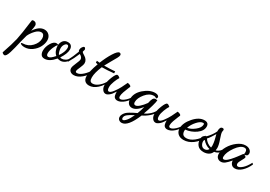

<svg xmlns="http://www.w3.org/2000/svg" viewBox="-75 -1565 3954 2812"><g transform="rotate(30 1902.0 -158.5)"><path d="M-96 255Q-34 75 -13 -19Q8 -113 38 -350Q39 -360 40.5 -363.5Q42 -367 47 -370Q52 -373 62 -373Q91 -373 106 -357.5Q121 -342 121 -320Q121 -296 107 -226Q181 -340 270 -340Q319 -340 351 -306.5Q383 -273 383 -220Q383 -167 353.5 -109.5Q324 -52 266 -10Q208 32 140 32Q109 32 89.5 24Q70 16 70 6Q70 -4 94 -4Q183 -6 243.5 -70.5Q304 -135 304 -208Q304 -240 290 -261Q276 -282 248 -282Q202 -282 155 -231Q108 -180 85 -128Q71 -79 54 -11L27 103Q16 148 2.5 192Q-11 236 -25.5 258Q-40 280 -56 280Q-68 280 -81.5 271Q-95 262 -96 255Z M401 -62Q401 -128 439 -191Q477 -254 521 -254Q533 -254 552 -246Q558 -292 584.5 -322Q611 -352 659 -352Q699 -352 718 -329.5Q737 -307 737 -271Q737 -202 671 -101Q683 -95 699 -95Q727 -95 759 -113.5Q791 -132 808 -170L826 -157Q805 -109 769.5 -84Q734 -59 696 -59Q673 -59 646 -68Q563 32 479 32Q437 32 419 5Q401 -22 401 -62ZM481 -65Q481 -19 515 -19Q551 -19 611 -90Q554 -140 551 -237Q532 -227 506.5 -167.5Q481 -108 481 -65ZM608 -220Q608 -197 616 -167.5Q624 -138 637 -122Q695 -205 695 -271Q695 -315 667 -315Q646 -315 627 -287Q608 -259 608 -220Z M785 -130Q831 -212 866 -311Q856 -321 856 -338Q856 -364 872 -387Q888 -410 903 -410Q913 -410 919.5 -398Q926 -386 926 -378Q926 -374 920.5 -358.5Q915 -343 915 -341Q916 -332 933 -319.5Q950 -307 970 -295Q990 -283 1006.5 -259.5Q1023 -236 1023 -207Q1023 -175 997 -119Q971 -63 971 -47Q971 -24 996 -24Q1040 -24 1094 -73.5Q1148 -123 1170 -171L1194 -153Q1163 -83 1098.5 -28.5Q1034 26 970 26Q933 26 910 6.5Q887 -13 887 -46Q887 -75 915.5 -138Q944 -201 944 -224Q944 -262 894 -288Q855 -192 800 -101Z M1141 -59Q1141 -137 1196 -287Q1170 -292 1161 -296V-327Q1185 -324 1209 -322Q1254 -435 1305.5 -516Q1357 -597 1389 -597Q1400 -597 1408.5 -589Q1417 -581 1417 -568Q1417 -550 1398 -514.5Q1379 -479 1344 -420Q1309 -361 1288 -319Q1403 -319 1471 -326V-293Q1352 -281 1270 -281Q1218 -158 1218 -80Q1218 -39 1231 -22Q1244 -5 1272 -5Q1322 -5 1374.5 -50.5Q1427 -96 1466 -174L1480 -164Q1439 -71 1374 -12.5Q1309 46 1239 46Q1193 46 1167 19.5Q1141 -7 1141 -59Z M1435 -74Q1435 -131 1468 -214.5Q1501 -298 1526 -298Q1547 -298 1573 -272Q1552 -241 1529.5 -183Q1507 -125 1507 -83Q1507 -23 1537 -23Q1563 -23 1601 -72.5Q1639 -122 1665.5 -173Q1692 -224 1714 -273Q1774 -263 1774 -239Q1774 -237 1758 -201.5Q1742 -166 1726.5 -120Q1711 -74 1711 -46Q1711 -11 1737 -11Q1737 -11 1738 -11Q1771 -11 1819.5 -55.5Q1868 -100 1903 -171L1918 -159Q1884 -78 1824 -24Q1764 30 1708 30Q1689 30 1675.5 22.5Q1662 15 1655 5Q1648 -5 1644 -22Q1640 -39 1639.5 -51Q1639 -63 1639 -82Q1617 -48 1601 -27.5Q1585 -7 1560 11.5Q1535 30 1512 30Q1479 30 1457 -1Q1435 -32 1435 -74Z M1859 216Q1859 192 1873 168.5Q1887 145 1903 129.5Q1919 114 1952.5 94Q1986 74 2003 66L2060 38Q2085 -25 2100 -87Q2019 15 1948 15Q1908 15 1884.5 -13Q1861 -41 1861 -87Q1861 -187 1953 -267Q2045 -347 2138 -347Q2169 -347 2185.5 -336Q2202 -325 2202 -309Q2202 -299 2196 -291Q2190 -283 2186 -282Q2168 -300 2143 -300Q2142 -300 2141 -300Q2067 -300 2005 -224.5Q1943 -149 1943 -83Q1943 -42 1974 -42Q2001 -42 2040.5 -77Q2080 -112 2119 -167Q2130 -223 2145 -247.5Q2160 -272 2188 -272Q2201 -272 2217 -268Q2217 -242 2195 -164Q2173 -86 2142 -2Q2192 -23 2238.5 -67.5Q2285 -112 2305 -170L2323 -152Q2301 -89 2244.5 -38Q2188 13 2129 40Q2030 280 1927 280Q1899 280 1879 263.5Q1859 247 1859 216ZM1904 206Q1904 234 1923 234Q1943 234 1975 197Q2007 160 2041 85Q1976 117 1940 145.5Q1904 174 1904 206Z M2279 -74Q2279 -131 2312 -214.5Q2345 -298 2370 -298Q2391 -298 2417 -272Q2396 -241 2373.5 -183Q2351 -125 2351 -83Q2351 -23 2381 -23Q2407 -23 2445 -72.5Q2483 -122 2509.5 -173Q2536 -224 2558 -273Q2618 -263 2618 -239Q2618 -237 2602 -201.5Q2586 -166 2570.5 -120Q2555 -74 2555 -46Q2555 -11 2581 -11Q2581 -11 2582 -11Q2615 -11 2663.5 -55.5Q2712 -100 2747 -171L2762 -159Q2728 -78 2668 -24Q2608 30 2552 30Q2533 30 2519.5 22.5Q2506 15 2499 5Q2492 -5 2488 -22Q2484 -39 2483.5 -51Q2483 -63 2483 -82Q2461 -48 2445 -27.5Q2429 -7 2404 11.5Q2379 30 2356 30Q2323 30 2301 -1Q2279 -32 2279 -74Z M2704 -77Q2704 -168 2788.5 -264.5Q2873 -361 2963 -361Q3036 -361 3036 -294Q3036 -222 2958 -166Q2880 -110 2784 -100Q2782 -90 2782 -77Q2782 -67 2783.5 -58Q2785 -49 2791.5 -33.5Q2798 -18 2815.5 -8.5Q2833 1 2859 1Q2920 1 2983.5 -48.5Q3047 -98 3086 -172L3106 -156Q3066 -66 2991.5 -11Q2917 44 2837 44Q2774 44 2739 10Q2704 -24 2704 -77ZM2795 -137Q2853 -144 2917.5 -195Q2982 -246 2982 -299Q2982 -318 2965 -318Q2921 -318 2869 -260Q2817 -202 2795 -137Z M3042 -86Q3042 -121 3054.5 -139Q3067 -157 3086.5 -165Q3106 -173 3108 -175Q3172 -241 3205 -312V-322Q3205 -395 3250 -395Q3272 -395 3274 -375Q3274 -372 3271.5 -360.5Q3269 -349 3269 -339Q3269 -312 3298 -230.5Q3327 -149 3327 -101Q3327 -84 3323 -60Q3391 -77 3441 -173L3453 -164Q3412 -45 3314 -30Q3298 10 3262 30.5Q3226 51 3179 51Q3109 51 3075.5 10.5Q3042 -30 3042 -86ZM3097 -84Q3097 -48 3117 -20.5Q3137 7 3172 7Q3216 7 3236 -32Q3197 -40 3164 -62.5Q3131 -85 3111 -111Q3097 -108 3097 -84ZM3126 -147Q3143 -118 3174 -94.5Q3205 -71 3244 -62Q3247 -71 3247 -93Q3247 -114 3243 -139.5Q3239 -165 3236 -179.5Q3233 -194 3224 -228.5Q3215 -263 3213 -272Q3164 -187 3126 -147Z M3387 -41Q3387 -99 3428 -170Q3469 -241 3536.5 -292Q3604 -343 3670 -343Q3714 -343 3743.5 -320.5Q3773 -298 3773 -263Q3773 -217 3716 -215Q3752 -204 3752 -186Q3752 -174 3723.5 -125.5Q3695 -77 3695 -53Q3695 -17 3725 -17Q3753 -17 3796.5 -56Q3840 -95 3881 -173L3900 -154Q3863 -71 3808 -20.5Q3753 30 3697 30Q3657 30 3635.5 3.5Q3614 -23 3614 -57Q3569 -3 3537 22Q3505 47 3469 47Q3434 47 3410.5 24Q3387 1 3387 -41ZM3467 -36Q3467 -4 3490 -4Q3503 -4 3517.5 -11.5Q3532 -19 3549 -34L3580 -64Q3595 -79 3614 -103L3644 -141L3673 -180L3697 -213Q3700 -218 3705 -218H3707L3709 -217Q3714 -233 3714 -254Q3714 -306 3672 -306Q3606 -306 3536.5 -208Q3467 -110 3467 -36Z"/></g></svg>

Font: TypoPRO Dancing Script
Style: Bold
Weight: 700
Designer: Pablo Impallari
Foundry: Pablo Impallari. www.impallari.com Igino Marini. www.ikern.com
Version: Version 1.002